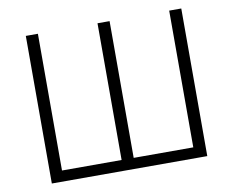

<svg xmlns="http://www.w3.org/2000/svg" viewBox="-79 -836 1141 939"><g transform="rotate(-10 491.0 -366.5)"><path d="M105 0V-733H165V-54H461V-733H521V-54H817V-733H877V0Z"/></g></svg>

Font: IBM Plex Sans JP Light
Style: Regular
Weight: 300
Designer: Mike Abbink; Paul van der Laan; Pieter van Rosmalen; Wujin Sim; Yejin Wi; Jinhee Kim; Boomi Park; Yona Kim; Kichan Ma
Foundry: Sandoll Inc.
Version: Version 1.002